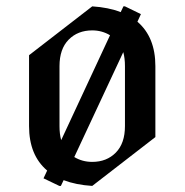

<svg xmlns="http://www.w3.org/2000/svg" viewBox="-20 -577 592 616"><path d="M175.3 19.5H170.4L119.6 -4.9L131.3 -29.8Q73.2 -79.1 73.2 -172.4V-399.9L275.9 -556.6Q328.6 -553.2 367.2 -538.1L376 -556.6H380.9L432.1 -531.7L420.9 -507.3Q478.5 -458 478.5 -364.7V-137.2L275.9 19.5Q223.1 16.1 184.1 1ZM275.9 -57.6Q322.3 -57.6 351.6 -87.4Q380.9 -117.2 380.9 -172.4V-364.7Q380.9 -390.1 375.5 -409.7L218.3 -73.2Q244.1 -57.6 275.9 -57.6ZM176.3 -127.4 333 -463.9Q307.1 -479.5 275.9 -479.5Q229.5 -479.5 200.2 -449.7Q170.9 -419.9 170.9 -364.7V-172.4Q170.9 -147 176.3 -127.4Z"/></svg>

Font: Nova Cut
Style: Book
Weight: 400
Version: Version 2.000